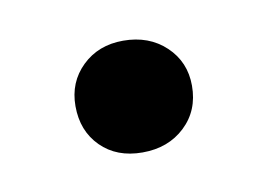

<svg xmlns="http://www.w3.org/2000/svg" viewBox="-32 -362 274 198"><g transform="rotate(-10 105.5 -262.5)"><path d="M45 -263Q45 -288 62 -304.5Q79 -321 105 -321Q132 -321 149.5 -304.5Q167 -288 167 -263Q167 -237 149.5 -220.5Q132 -204 105 -204Q78 -204 61.5 -220.5Q45 -237 45 -263Z"/></g></svg>

Font: Fahkwang Medium
Style: Regular
Weight: 500
Version: Version 1.000; ttfautohint (v1.6)